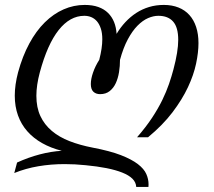

<svg xmlns="http://www.w3.org/2000/svg" viewBox="-20 -549 855 768"><path d="M139.2 -259.3Q125.5 -208 125.5 -166Q125.5 -119.1 141.6 -84.7Q157.7 -50.3 187.3 -25.4Q216.8 -0.5 258.3 15.6Q299.8 31.7 350.6 41.5Q419.9 54.7 463.4 71.5Q506.8 88.4 531.5 107.4Q556.2 126.5 565.2 147Q574.2 167.5 574.2 188Q574.2 190.9 574 193.6Q573.7 196.3 573.7 198.7H524.9Q523.9 180.2 509.8 166Q495.6 151.9 469.2 141.4Q442.9 130.9 405.8 123.5Q368.7 116.2 322.3 111.8Q279.8 107.4 238.8 107.4Q184.1 107.4 133.5 116Q83 124.5 37.1 143.1L48.3 101.1Q93.3 80.6 138.9 68.6Q184.6 56.6 227.1 54.2Q183.1 43 148.4 23.4Q113.8 3.9 89.4 -23.7Q64.9 -51.3 52 -87.2Q39.1 -123 39.1 -166.5Q39.1 -209.5 52.2 -259.3Q69.8 -324.2 97.2 -374.8Q124.5 -425.3 159.2 -459.5Q193.8 -493.7 234.4 -511.5Q274.9 -529.3 318.8 -529.3Q350.1 -529.3 373.3 -521Q396.5 -512.7 412.1 -497.3Q427.7 -481.9 436.3 -460.7Q444.8 -439.5 446.3 -413.6Q461.9 -439.5 481.7 -460.7Q501.5 -481.9 525.1 -497.3Q548.8 -512.7 576.4 -521Q604 -529.3 635.3 -529.3Q668 -529.3 693.8 -519Q719.7 -508.8 737.5 -489Q755.4 -469.2 764.6 -440.9Q773.9 -412.6 773.9 -376.5Q773.9 -339.8 764.4 -294.7Q754.9 -249.5 731.9 -200.4Q709 -151.4 670.2 -100.1Q631.3 -48.8 572.3 0H528.3Q564 -41 588.4 -78.1Q612.8 -115.2 629.2 -148.9Q645.5 -182.6 656 -213.1Q666.5 -243.7 673.8 -271.5Q692.9 -343.3 692.9 -389.6Q692.9 -439.5 672.6 -462.6Q652.3 -485.8 613.3 -485.8Q593.8 -485.8 572.3 -476.6Q550.8 -467.3 530 -446.3Q509.3 -425.3 491.2 -391.6Q473.1 -357.9 460 -309.6Q460 -284.7 456.1 -260.3Q452.1 -235.8 443.1 -216.3Q434.1 -196.8 418.7 -184.6Q403.3 -172.4 380.4 -172.4Q363.8 -172.4 353.5 -182.1Q343.3 -191.9 343.3 -212.9Q343.3 -232.9 352.1 -258.5Q360.8 -284.2 377 -309.6Q389.2 -356.9 389.2 -391.6Q389.2 -417 383.3 -434.8Q377.4 -452.6 367.7 -463.9Q357.9 -475.1 345 -480.5Q332 -485.8 317.4 -485.8Q259.8 -485.8 214.6 -428.7Q169.4 -371.6 139.2 -259.3Z"/></svg>

Font: Arian Grqi
Style: Italic
Weight: 400
Italic angle: -15°
Designer: Ruben Hakobyan (Tarumian)
Foundry: Ruben Hakobyan (Tarumian)
Version: Version 1.002